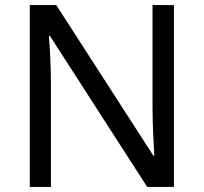

<svg xmlns="http://www.w3.org/2000/svg" viewBox="-20 -734 800 754"><path d="M97 0H180V-399C180 -472 176 -546 172 -593H176L558 0H663V-714H579V-311C579 -246 584 -155 586 -123H582L201 -714H97Z"/></svg>

Font: Noto Sans Math
Style: Regular
Weight: 400
Designer: Monotype Design Team, Delve Withrington, Jeff Kellem
Foundry: Monotype Imaging Inc., Delve Fonts LLC
Version: Version 3.000